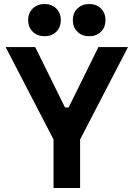

<svg xmlns="http://www.w3.org/2000/svg" viewBox="-20 -934 664 954"><path d="M378 0H246V-241L8 -700H155L303 -400H321L469 -700H616L378 -241ZM423 -754Q388 -754 365 -776Q342 -798 342 -834Q342 -870 365 -892Q388 -914 423 -914Q459 -914 481.5 -892Q504 -870 504 -834Q504 -798 481.5 -776Q459 -754 423 -754ZM201 -754Q166 -754 143 -776Q120 -798 120 -834Q120 -870 143 -892Q166 -914 201 -914Q237 -914 259.5 -892Q282 -870 282 -834Q282 -798 259.5 -776Q237 -754 201 -754Z"/></svg>

Font: Rootstock Sans Headline
Style: Bold
Weight: 700
Designer: Florian Karsten
Foundry: Florian Karsten
Version: Version 2.000;FEAKit 1.0